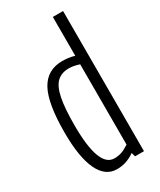

<svg xmlns="http://www.w3.org/2000/svg" viewBox="-192 -804 730 878"><g transform="rotate(-30 173.5 -365.0)"><path d="M254 0 248 -21Q205 10 154 10Q93 10 61 -57.5Q29 -125 29 -256Q29 -409 66 -476.5Q103 -544 183 -544Q198 -544 214 -542Q230 -540 247 -535V-740H301V0ZM247 -66V-490Q228 -496 215.5 -498Q203 -500 192 -500Q153 -500 129.5 -477.5Q106 -455 95.5 -403Q85 -351 85 -261Q85 -39 168 -39Q189 -39 206.5 -45Q224 -51 247 -66Z"/></g></svg>

Font: Georama Condensed Light
Style: Regular
Weight: 300
Width: 3
Designer: Jean-Baptiste Levee
Foundry: Production Type
Version: Version 1.000